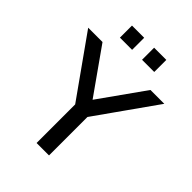

<svg xmlns="http://www.w3.org/2000/svg" viewBox="-267 -1023 1147 1147"><g transform="rotate(45 306.5 -449.5)"><path d="M254 0V-365L276 -295L-15 -705H106L318 -405H298L511 -705H628L338 -295L359 -365V0ZM348 -797V-899H451V-797ZM161 -797V-899H264V-797Z"/></g></svg>

Font: Nunito Sans 11pt SemiBold
Style: Regular
Weight: 600
Version: Version 3.101;gftools[0.9.27]